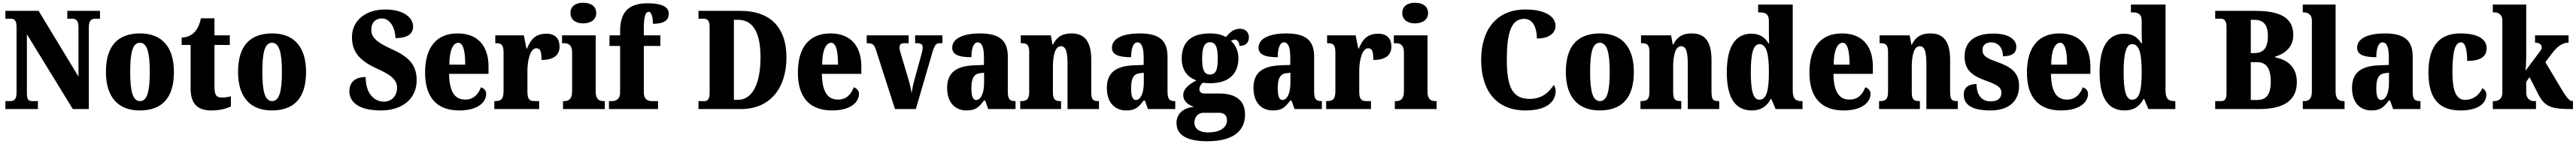

<svg xmlns="http://www.w3.org/2000/svg" viewBox="-20 -793 18676 1047"><path d="M19 0H255V-58H217C187 -58 175 -65 175 -120V-544L508 0H624V-594C624 -641 641 -657 668 -657H705V-714H468V-657H507C530 -657 549 -643 549 -598V-236L260 -714H19V-657H56C79 -657 100 -650 100 -598V-120C100 -65 80 -58 48 -58H19Z M993 10C1156 10 1241 -82 1241 -270C1241 -458 1148 -550 996 -550C833 -550 748 -458 748 -270C748 -82 841 10 993 10ZM995 -58C942 -58 924 -131 924 -270C924 -410 941 -482 994 -482C1047 -482 1066 -410 1066 -270C1066 -131 1048 -58 995 -58Z M1511 10C1584 10 1633 -8 1654 -19V-93C1635 -87 1611 -84 1586 -84C1545 -84 1535 -108 1535 -165V-466H1646V-536H1535V-660H1437C1428 -617 1413 -586 1397 -567C1380 -546 1347 -520 1297 -520V-466H1362V-149C1362 -31 1420 10 1511 10Z M1951 10C2114 10 2199 -82 2199 -270C2199 -458 2106 -550 1954 -550C1791 -550 1706 -458 1706 -270C1706 -82 1799 10 1951 10ZM1953 -58C1900 -58 1882 -131 1882 -270C1882 -410 1899 -482 1952 -482C2005 -482 2024 -410 2024 -270C2024 -131 2006 -58 1953 -58Z M2743 10C2900 10 3001 -78 3001 -208C3001 -305 2962 -372 2828 -432C2696 -490 2672 -530 2672 -576C2672 -632 2706 -659 2749 -659C2812 -659 2847 -583 2847 -516C2942 -516 2975 -552 2975 -600C2975 -660 2914 -724 2771 -724C2636 -724 2532 -647 2532 -524C2532 -431 2570 -361 2703 -299C2799 -255 2859 -222 2859 -154C2859 -102 2825 -54 2763 -54C2701 -54 2631 -104 2631 -233C2572 -233 2513 -209 2513 -128C2513 -72 2553 10 2743 10Z M3309 10C3451 10 3505 -54 3505 -111C3505 -135 3488 -152 3467 -158C3447 -107 3414 -69 3353 -69C3277 -69 3238 -126 3236 -256H3522V-308C3522 -467 3437 -550 3298 -550C3148 -550 3062 -453 3062 -265C3062 -91 3142 10 3309 10ZM3353 -323H3238C3238 -426 3265 -482 3303 -482C3338 -482 3353 -423 3353 -323Z M3564 0H3889V-58H3857C3824 -58 3804 -66 3804 -125V-277C3804 -358 3826 -442 3868 -442C3901 -442 3906 -412 3906 -357C3984 -357 4037 -385 4037 -454C4037 -508 4010 -548 3941 -548C3872 -548 3831 -516 3801 -440H3797L3778 -536H3571V-479H3575C3614 -479 3631 -470 3631 -411V-130C3631 -67 3608 -58 3568 -58H3564Z M4209 -623C4260 -623 4303 -648 4303 -698C4303 -750 4260 -773 4209 -773C4156 -773 4116 -750 4116 -698C4116 -648 4156 -623 4209 -623ZM4062 0H4365V-58H4355C4322 -58 4299 -73 4299 -128V-536H4055V-479H4072C4103 -479 4128 -463 4128 -412V-131C4128 -74 4105 -58 4072 -58H4062Z M4395 0H4751V-58H4704C4684 -58 4648 -65 4648 -120V-459H4768V-536H4648V-589C4648 -679 4662 -707 4684 -707C4708 -707 4714 -650 4714 -620C4809 -620 4829 -656 4829 -694C4829 -729 4804 -769 4673 -769C4528 -769 4476 -694 4476 -567V-536H4399V-459H4476V-120C4476 -65 4436 -58 4420 -58H4395Z M5044 0H5351C5567 0 5682 -156 5682 -375C5682 -602 5556 -714 5351 -714H5044V-657H5083C5109 -657 5125 -641 5125 -600V-114C5125 -79 5112 -58 5091 -58H5044ZM5330 -67H5301V-649H5330C5436 -649 5494 -564 5494 -375C5494 -187 5436 -67 5330 -67Z M6012 10C6154 10 6208 -54 6208 -111C6208 -135 6191 -152 6170 -158C6150 -107 6117 -69 6056 -69C5980 -69 5941 -126 5939 -256H6225V-308C6225 -467 6140 -550 6001 -550C5851 -550 5765 -453 5765 -265C5765 -91 5845 10 6012 10ZM6056 -323H5941C5941 -426 5968 -482 6006 -482C6041 -482 6056 -423 6056 -323Z M6330 -433 6469 0H6620L6739 -408C6755 -464 6768 -479 6790 -479H6813V-536H6615V-479H6633C6660 -479 6670 -465 6670 -450C6670 -430 6666 -417 6660 -395L6605 -195C6598 -169 6594 -140 6589 -114C6585 -146 6578 -178 6566 -218L6510 -406C6506 -419 6502 -433 6502 -449C6502 -468 6511 -479 6538 -479H6568V-536H6264V-479C6305 -479 6318 -470 6330 -433Z M6987 10C7050 10 7074 -9 7114 -62H7123L7145 0H7343V-58H7339C7299 -58 7287 -74 7287 -128V-381C7287 -506 7219 -550 7083 -550C6975 -550 6884 -519 6884 -446C6884 -397 6929 -377 7023 -377C7023 -447 7041 -485 7068 -485C7099 -485 7114 -449 7114 -374V-321L7042 -318C6912 -313 6847 -264 6847 -154C6847 -42 6910 10 6987 10ZM7057 -66C7033 -66 7023 -96 7023 -151C7023 -221 7039 -256 7088 -261L7115 -264V-191C7115 -116 7092 -66 7057 -66Z M7377 0H7673V-58H7670C7631 -58 7614 -67 7614 -122V-305C7614 -384 7628 -457 7672 -457C7711 -457 7720 -408 7720 -323V0H7948V-58H7944C7904 -58 7892 -67 7892 -128V-358C7892 -493 7843 -550 7749 -550C7671 -550 7637 -514 7615 -469H7611L7599 -536H7381V-479H7385C7424 -479 7442 -470 7442 -415V-125C7442 -67 7421 -58 7381 -58H7377Z M8145 10C8208 10 8232 -9 8272 -62H8281L8303 0H8501V-58H8497C8457 -58 8445 -74 8445 -128V-381C8445 -506 8377 -550 8241 -550C8133 -550 8042 -519 8042 -446C8042 -397 8087 -377 8181 -377C8181 -447 8199 -485 8226 -485C8257 -485 8272 -449 8272 -374V-321L8200 -318C8070 -313 8005 -264 8005 -154C8005 -42 8068 10 8145 10ZM8215 -66C8191 -66 8181 -96 8181 -151C8181 -221 8197 -256 8246 -261L8273 -264V-191C8273 -116 8250 -66 8215 -66Z M8734 234C8919 234 9007 160 9007 40C9007 -58 8946 -113 8820 -113H8714C8694 -113 8676 -122 8676 -144C8676 -165 8691 -186 8703 -192C8714 -189 8742 -188 8754 -188C8896 -188 8959 -262 8959 -370C8959 -429 8934 -469 8905 -496C8912 -499 8921 -505 8934 -505C8946 -505 8966 -493 8966 -459C9018 -459 9035 -489 9035 -523C9035 -555 9012 -584 8971 -584C8924 -584 8897 -557 8868 -524C8834 -542 8802 -550 8754 -550C8611 -550 8548 -484 8548 -365C8548 -279 8595 -228 8655 -209C8598 -178 8559 -147 8559 -102C8559 -53 8599 -30 8636 -16C8559 -9 8510 35 8510 101C8510 188 8584 234 8734 234ZM8752 -251C8705 -251 8696 -300 8696 -364C8696 -431 8705 -486 8753 -486C8802 -486 8809 -433 8809 -365C8809 -299 8802 -251 8752 -251ZM8737 170C8685 170 8640 148 8640 100C8640 44 8680 27 8705 27H8819C8859 27 8876 50 8876 81C8876 137 8823 170 8737 170Z M9208 10C9271 10 9295 -9 9335 -62H9344L9366 0H9564V-58H9560C9520 -58 9508 -74 9508 -128V-381C9508 -506 9440 -550 9304 -550C9196 -550 9105 -519 9105 -446C9105 -397 9150 -377 9244 -377C9244 -447 9262 -485 9289 -485C9320 -485 9335 -449 9335 -374V-321L9263 -318C9133 -313 9068 -264 9068 -154C9068 -42 9131 10 9208 10ZM9278 -66C9254 -66 9244 -96 9244 -151C9244 -221 9260 -256 9309 -261L9336 -264V-191C9336 -116 9313 -66 9278 -66Z M9595 0H9920V-58H9888C9855 -58 9835 -66 9835 -125V-277C9835 -358 9857 -442 9899 -442C9932 -442 9937 -412 9937 -357C10015 -357 10068 -385 10068 -454C10068 -508 10041 -548 9972 -548C9903 -548 9862 -516 9832 -440H9828L9809 -536H9602V-479H9606C9645 -479 9662 -470 9662 -411V-130C9662 -67 9639 -58 9599 -58H9595Z M10240 -623C10291 -623 10334 -648 10334 -698C10334 -750 10291 -773 10240 -773C10187 -773 10147 -750 10147 -698C10147 -648 10187 -623 10240 -623ZM10093 0H10396V-58H10386C10353 -58 10330 -73 10330 -128V-536H10086V-479H10103C10134 -479 10159 -463 10159 -412V-131C10159 -74 10136 -58 10103 -58H10093Z M11041 10C11219 10 11259 -73 11259 -131C11259 -146 11254 -166 11245 -175C11216 -130 11166 -74 11071 -74C10948 -74 10905 -156 10905 -358C10905 -547 10934 -656 11030 -656C11101 -656 11123 -580 11123 -513C11215 -513 11258 -554 11258 -606C11258 -671 11186 -724 11040 -724C10829 -724 10719 -575 10719 -358C10719 -137 10826 10 11041 10Z M11578 10C11741 10 11826 -82 11826 -270C11826 -458 11733 -550 11581 -550C11418 -550 11333 -458 11333 -270C11333 -82 11426 10 11578 10ZM11580 -58C11527 -58 11509 -131 11509 -270C11509 -410 11526 -482 11579 -482C11632 -482 11651 -410 11651 -270C11651 -131 11633 -58 11580 -58Z M11874 0H12170V-58H12167C12128 -58 12111 -67 12111 -122V-305C12111 -384 12125 -457 12169 -457C12208 -457 12217 -408 12217 -323V0H12445V-58H12441C12401 -58 12389 -67 12389 -128V-358C12389 -493 12340 -550 12246 -550C12168 -550 12134 -514 12112 -469H12108L12096 -536H11878V-479H11882C11921 -479 11939 -470 11939 -415V-125C11939 -67 11918 -58 11878 -58H11874Z M12681 10C12749 10 12791 -21 12818 -73H12823L12854 0H13049V-58H13041C12998 -58 12978 -75 12978 -137V-760H12727V-703H12735C12773 -703 12805 -696 12805 -642V-590C12805 -551 12805 -508 12807 -478H12802C12778 -518 12743 -548 12678 -548C12566 -548 12500 -460 12500 -267C12500 -75 12566 10 12681 10ZM12735 -68C12691 -68 12674 -135 12674 -268C12674 -400 12691 -472 12736 -472C12789 -472 12805 -400 12805 -269C12805 -136 12789 -68 12735 -68Z M13346 10C13488 10 13542 -54 13542 -111C13542 -135 13525 -152 13504 -158C13484 -107 13451 -69 13390 -69C13314 -69 13275 -126 13273 -256H13559V-308C13559 -467 13474 -550 13335 -550C13185 -550 13099 -453 13099 -265C13099 -91 13179 10 13346 10ZM13390 -323H13275C13275 -426 13302 -482 13340 -482C13375 -482 13390 -423 13390 -323Z M13604 0H13900V-58H13897C13858 -58 13841 -67 13841 -122V-305C13841 -384 13855 -457 13899 -457C13938 -457 13947 -408 13947 -323V0H14175V-58H14171C14131 -58 14119 -67 14119 -128V-358C14119 -493 14070 -550 13976 -550C13898 -550 13864 -514 13842 -469H13838L13826 -536H13608V-479H13612C13651 -479 13669 -470 13669 -415V-125C13669 -67 13648 -58 13608 -58H13604Z M14411 10C14549 10 14619 -61 14619 -168C14619 -270 14554 -309 14459 -343C14376 -372 14354 -390 14354 -431C14354 -466 14380 -485 14416 -485C14464 -485 14502 -450 14502 -384C14569 -384 14599 -407 14599 -453C14599 -501 14552 -549 14431 -549C14306 -549 14224 -496 14224 -383C14224 -284 14277 -242 14385 -204C14457 -178 14491 -159 14491 -118C14491 -85 14470 -56 14413 -56C14354 -56 14311 -94 14311 -182C14260 -182 14218 -162 14218 -106C14218 -41 14262 10 14411 10Z M14923 10C15065 10 15119 -54 15119 -111C15119 -135 15102 -152 15081 -158C15061 -107 15028 -69 14967 -69C14891 -69 14852 -126 14850 -256H15136V-308C15136 -467 15051 -550 14912 -550C14762 -550 14676 -453 14676 -265C14676 -91 14756 10 14923 10ZM14967 -323H14852C14852 -426 14879 -482 14917 -482C14952 -482 14967 -423 14967 -323Z M15384 10C15452 10 15494 -21 15521 -73H15526L15557 0H15752V-58H15744C15701 -58 15681 -75 15681 -137V-760H15430V-703H15438C15476 -703 15508 -696 15508 -642V-590C15508 -551 15508 -508 15510 -478H15505C15481 -518 15446 -548 15381 -548C15269 -548 15203 -460 15203 -267C15203 -75 15269 10 15384 10ZM15438 -68C15394 -68 15377 -135 15377 -268C15377 -400 15394 -472 15439 -472C15492 -472 15508 -400 15508 -269C15508 -136 15492 -68 15438 -68Z M16041 0H16358C16543 0 16633 -65 16633 -197C16633 -303 16567 -359 16475 -376V-381C16545 -402 16607 -448 16607 -540C16607 -665 16510 -714 16331 -714H16041V-657H16085C16102 -657 16123 -645 16123 -599V-115C16123 -77 16112 -58 16087 -58H16041ZM16323 -407H16299V-649H16322C16386 -649 16423 -620 16423 -531C16423 -442 16389 -407 16323 -407ZM16344 -66H16299V-341H16346C16411 -341 16444 -296 16444 -200C16444 -100 16407 -66 16344 -66Z M16676 0H16979V-58H16970C16938 -58 16914 -73 16914 -128V-760H16676V-703H16687C16700 -703 16742 -696 16742 -644V-128C16742 -73 16719 -58 16687 -58H16676Z M17173 10C17236 10 17260 -9 17300 -62H17309L17331 0H17529V-58H17525C17485 -58 17473 -74 17473 -128V-381C17473 -506 17405 -550 17269 -550C17161 -550 17070 -519 17070 -446C17070 -397 17115 -377 17209 -377C17209 -447 17227 -485 17254 -485C17285 -485 17300 -449 17300 -374V-321L17228 -318C17098 -313 17033 -264 17033 -154C17033 -42 17096 10 17173 10ZM17243 -66C17219 -66 17209 -96 17209 -151C17209 -221 17225 -256 17274 -261L17301 -264V-191C17301 -116 17278 -66 17243 -66Z M17820 10C17965 10 18007 -54 18007 -105C18007 -125 17996 -142 17978 -152C17957 -104 17913 -67 17853 -67C17787 -67 17761 -135 17761 -267C17761 -435 17785 -485 17824 -485C17857 -485 17868 -422 17868 -350C17991 -350 18009 -402 18009 -444C18009 -498 17962 -550 17818 -550C17689 -550 17587 -483 17587 -266C17587 -58 17680 10 17820 10Z M18054 0H18367V-58H18350C18336 -58 18296 -66 18296 -122V-198L18320 -232L18384 -107C18430 -19 18473 0 18623 0H18635V-58H18631C18609 -58 18586 -87 18553 -143L18435 -341L18479 -400C18524 -460 18562 -483 18603 -483V-536H18360V-483C18389 -483 18408 -469 18408 -452C18408 -447 18410 -437 18399 -424L18291 -279C18293 -294 18296 -344 18296 -378V-760H18054V-703H18068C18081 -703 18123 -696 18123 -644V-120C18123 -65 18082 -58 18068 -58H18054Z"/></svg>

Font: Noto Serif Devanagari Condensed Black
Style: Regular
Weight: 900
Width: 3
Designer: Universal Thirst, Indian Type Foundry and the Monotype Design Team
Foundry: Monotype Imaging Inc.
Version: Version 2.004